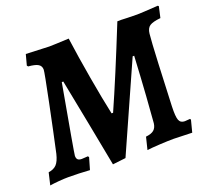

<svg xmlns="http://www.w3.org/2000/svg" viewBox="-116 -792 1042 952"><g transform="rotate(-20 404.5 -315.5)"><path d="M235 -454H227Q163 -98 163 -88Q163 -74 169.5 -68Q176 -62 190 -62L223 -64L227 -58L209 4Q152 0 95 0Q74 0 45 2.5Q16 5 -2 8L13 -56Q41 -60 56 -76Q71 -92 80 -129Q102 -229 133 -379.5Q164 -530 164 -543Q164 -562 149 -571.5Q134 -581 97 -584L92 -590L107 -646Q212 -641 229 -641Q249 -641 333 -645Q347 -543 367.5 -425Q388 -307 406 -224H414Q483 -379 589 -643Q603 -644 642 -642L693 -641Q711 -641 804 -647L808 -643L795 -585Q754 -581 737.5 -570Q721 -559 718 -531Q714 -495 708.5 -376Q703 -257 699 -155Q697 -100 704.5 -81.5Q712 -63 734 -63L762 -65Q763 -64 764 -62.5Q765 -61 765 -59L749 3Q674 0 652 0Q623 0 578.5 2.5Q534 5 511 8L527 -57Q556 -60 569.5 -71.5Q583 -83 586 -106Q590 -151 596.5 -246Q603 -341 609 -454H601Q565 -375 395 8L326 16Q284 -206 235 -454Z"/></g></svg>

Font: Alegreya SC
Style: Bold Italic
Weight: 700
Italic angle: -7°
Designer: Juan Pablo del Peral
Foundry: Huerta Tipografica
Version: Version 2.007; ttfautohint (v1.6)